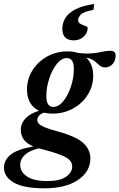

<svg xmlns="http://www.w3.org/2000/svg" viewBox="-90 -708 617 992"><path d="M137.5 265Q34 265 -17.8 235.8Q-69.5 206.5 -69.5 157.5Q-69.5 120 -35.5 91.8Q-1.5 63.5 82 48.5Q44.5 32 31 10.2Q17.5 -11.5 17.5 -36.5Q17.5 -70.5 41.8 -96.2Q66 -122 111.5 -135.5Q49.5 -166 49.5 -245.5Q49.5 -300 77.8 -344.8Q106 -389.5 153.5 -416Q201 -442.5 259.5 -442.5Q289.5 -442.5 313.5 -434.5Q357.5 -429.5 387.2 -432.5Q417 -435.5 438.5 -440.5Q460 -445.5 480 -445.5Q507.5 -445.5 507.5 -420Q507.5 -394.5 491.5 -377Q475.5 -359.5 453 -359.5Q435.5 -359.5 424 -370.2Q412.5 -381 397.5 -393.2Q382.5 -405.5 355.5 -410Q391.5 -376.5 391.5 -317.5Q391.5 -263 363.2 -218.2Q335 -173.5 287.2 -147.2Q239.5 -121 181 -121Q157.5 -121 137.5 -126Q119.5 -120 111 -109.5Q102.5 -99 102.5 -87.5Q102.5 -78 110.5 -69Q118.5 -60 142 -50Q165.5 -40 211.5 -28Q307 -1.5 342 32.5Q377 66.5 377 110.5Q377 178 313.5 221.5Q250 265 137.5 265ZM185.5 -155.5Q213 -155.5 237.2 -185.5Q261.5 -215.5 276.5 -260.8Q291.5 -306 291.5 -351.5Q291.5 -381.5 282 -394.8Q272.5 -408 255.5 -408Q227.5 -408 203.5 -377.8Q179.5 -347.5 164.5 -302.5Q149.5 -257.5 149.5 -212Q149.5 -182 158.8 -168.8Q168 -155.5 185.5 -155.5ZM14.5 144.5Q14.5 179.5 49 203.5Q83.5 227.5 155 227.5Q219.5 227.5 251.2 205.2Q283 183 283 152.5Q283 122 248.2 103.5Q213.5 85 129.5 63.5Q119.5 61.5 110.5 58.5Q64.5 69 39.5 91.2Q14.5 113.5 14.5 144.5ZM363 -564Q363 -538.5 342.5 -519Q322 -499.5 291.5 -499.5Q232 -499.5 232 -559.5Q232 -588 247 -613.8Q262 -639.5 297.8 -658.8Q333.5 -678 396.5 -687.5L393 -657Q343 -648 328.2 -633.2Q313.5 -618.5 313.5 -604.5Q313.5 -591.5 325.8 -584.8Q338 -578 350.5 -574Q363 -570 363 -564Z"/></svg>

Font: Newsreader Text SemiBold
Style: Italic
Weight: 600
Italic angle: -17°
Designer: Hugues Gentile
Foundry: Production Type
Version: Version 1.001